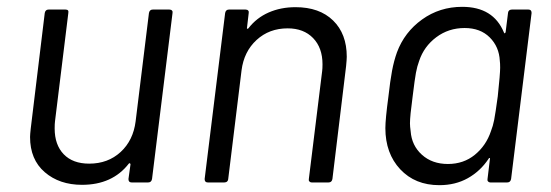

<svg xmlns="http://www.w3.org/2000/svg" viewBox="-20 -534 1612 562"><path d="M427 -506H476Q481 -506 483.5 -503Q486 -500 485 -496L425 -10Q423 0 414 0H365Q356 0 356 -10L362 -53Q362 -55 360 -56Q358 -57 357 -55Q309 7 220 7Q154 7 111 -30Q68 -67 68 -133Q68 -140 70 -158L111 -496Q113 -506 122 -506H172Q182 -506 180 -496L141 -179Q140 -172 140 -158Q140 -110 166.5 -82.5Q193 -55 241 -55Q296 -55 333 -89Q370 -123 377 -179L416 -496Q418 -506 427 -506Z M995 -368Q995 -360 993 -340L953 -10Q951 0 942 0H892Q888 0 885.5 -3Q883 -6 884 -10L923 -326Q924 -333 924 -346Q924 -394 896.5 -422.5Q869 -451 822 -451Q768 -451 731 -417Q694 -383 687 -328L648 -10Q648 -6 645 -3Q642 0 637 0H588Q579 0 579 -10L639 -496Q641 -506 650 -506H699Q704 -506 706.5 -503Q709 -500 708 -496L703 -453Q702 -451 703.5 -450Q705 -449 707 -451Q731 -482 766.5 -497.5Q802 -513 845 -513Q915 -513 955 -474Q995 -435 995 -368Z M1478 -506H1527Q1536 -506 1536 -496L1476 -10Q1474 0 1465 0H1415Q1411 0 1408.5 -3Q1406 -6 1407 -10L1414 -68Q1415 -71 1413 -71.5Q1411 -72 1410 -69Q1386 -33 1349.5 -12.5Q1313 8 1266 8Q1195 8 1151.5 -38.5Q1108 -85 1108 -159Q1108 -185 1117 -252Q1122 -297 1127.5 -326.5Q1133 -356 1142 -381Q1164 -440 1215.5 -477Q1267 -514 1333 -514Q1424 -514 1455 -439Q1456 -436 1457.5 -436.5Q1459 -437 1460 -440L1467 -496Q1467 -500 1470 -503Q1473 -506 1478 -506ZM1437 -252Q1444 -318 1444 -336Q1444 -349 1443 -356Q1441 -397 1413.5 -424.5Q1386 -452 1340 -452Q1293 -452 1257 -425Q1221 -398 1207 -356Q1201 -340 1197.5 -321Q1194 -302 1188 -253Q1180 -194 1180 -173Q1180 -164 1182 -150Q1185 -108 1215 -81Q1245 -54 1291 -54Q1337 -54 1370 -81Q1403 -108 1417 -150Q1423 -165 1426.5 -183Q1430 -201 1437 -252Z"/></svg>

Font: Barlow
Style: Italic
Weight: 400
Italic angle: -7°
Designer: Jeremy Tribby
Foundry: Tribby Type
Version: Version 1.408